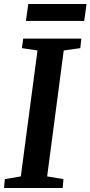

<svg xmlns="http://www.w3.org/2000/svg" viewBox="-22 -935 450 955"><path d="M-2 0 2 -44 81.5 -57.5 164.5 -684 87 -695.5 93.5 -743H382.5L377.5 -695.5L295 -684L212.5 -57.5L293.5 -44L290 0ZM118.5 -915H408.5L397 -831H107Z"/></svg>

Font: Merriweather SemiBold
Style: Italic
Weight: 600
Italic angle: -7.8°
Version: Version 2.101